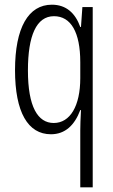

<svg xmlns="http://www.w3.org/2000/svg" viewBox="-20 -562 482 818"><path d="M322 -6V236H375V-532H331L325 -447H322C301 -506 262 -542 201 -542C101 -542 44 -444 44 -263C44 -84 99 10 197 10C258 10 298 -29 322 -93H325C323 -58 322 -25 322 -6ZM209 -38C141 -38 99 -107 99 -262C99 -410 135 -493 210 -493C282 -493 322 -425 322 -297V-229C322 -111 279 -38 209 -38Z"/></svg>

Font: Noto Sans Myanmar UI ExtraCondensed Light
Style: Regular
Weight: 300
Width: 2
Designer: Monotype Design Team
Foundry: Monotype Imaging Inc.
Version: Version 2.103